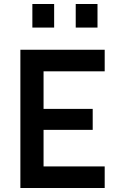

<svg xmlns="http://www.w3.org/2000/svg" viewBox="-20 -941 597 961"><path d="M82 0V-692H504V-584H198V-396H444V-291H198V-108H504V0ZM142 -803V-921H251V-803ZM359 -803V-921H468V-803Z"/></svg>

Font: TypoPRO Titillium Maps
Style: 800 wt
Weight: 800
Designer: Campivisivi
Foundry: Accademia di Belle Arti di Urbino and students of MA course of Visual design
Version: Version 001.001